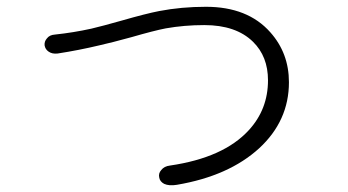

<svg xmlns="http://www.w3.org/2000/svg" viewBox="-20 -658 1040 574"><path d="M144.5 -554.7Q127.9 -553.7 120.1 -543Q112.3 -534.2 113.3 -522.5Q115.2 -510.7 125 -503.9Q135.7 -496.1 152.3 -498Q215.8 -507.8 277.3 -522.5Q312.5 -530.3 373 -546.9Q440.4 -566.4 475.6 -573.2Q531.2 -583 590.8 -583Q685.5 -583 736.3 -533.2Q781.2 -489.3 781.2 -418Q781.2 -331.1 723.6 -268.6Q648.4 -186.5 488.3 -163.1Q470.7 -161.1 461.9 -149.4Q453.1 -139.6 456.1 -127Q458 -115.2 470.7 -108.4Q485.4 -101.6 508.8 -105.5Q664.1 -131.8 754.9 -214.8Q843.8 -296.9 843.8 -412.1Q843.8 -499 788.1 -561.5Q720.7 -637.7 595.7 -637.7Q522.5 -637.7 456.1 -625Q416 -617.2 344.7 -596.7Q286.1 -580.1 252.9 -572.3Q199.2 -560.5 144.5 -554.7Z"/></svg>

Font: Gulim
Style: Regular
Weight: 400
Version: Version 2.21